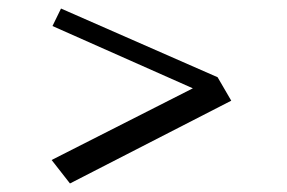

<svg xmlns="http://www.w3.org/2000/svg" viewBox="-20 -597 672 450"><path d="M490 -416 522 -361 144 -167 101 -222 432 -390 103 -536 123 -577Z"/></svg>

Font: Halant
Style: Regular
Weight: 400
Designer: Hitesh Malaviya (Devanagari), Satya Rajpurohit (Latin)
Foundry: Indian Type Foundry
Version: Version 1.101;PS 1.0;hotconv 1.0.78;makeotf.lib2.5.61930; tt